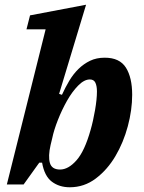

<svg xmlns="http://www.w3.org/2000/svg" viewBox="-20 -780 607 812"><path d="M275 12Q231 12 199.5 -11.5Q168 -35 158 -92H146L80 0H9L173 -656H92L107 -715L344 -760L230 -383L242 -379Q256 -410 273 -438.5Q290 -467 312 -488.5Q334 -510 361 -523Q388 -536 423 -536Q486 -536 512.5 -494Q539 -452 539 -379Q539 -315 520.5 -246Q502 -177 468 -119.5Q434 -62 385 -25Q336 12 275 12ZM234 -63Q269 -63 303.5 -102Q338 -141 363 -230Q374 -268 382 -314.5Q390 -361 390 -393Q390 -416 383.5 -430Q377 -444 360 -444Q336 -444 310.5 -418Q285 -392 263.5 -354Q242 -316 225 -273Q208 -230 201 -196L194 -167Q183 -119 191 -91Q199 -63 234 -63Z"/></svg>

Font: IBM Plex Serif
Style: Bold Italic
Weight: 700
Italic angle: -14°
Designer: Mike Abbink, Paul van der Laan, Pieter van Rosmalen
Foundry: Bold Monday
Version: Version 3.001